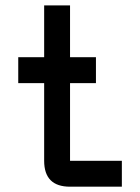

<svg xmlns="http://www.w3.org/2000/svg" viewBox="-20 -704 528 724"><path d="M244.1 0Q146.5 0 146.5 -97.7V-390.6H48.8V-488.3H146.5V-683.6H244.1V-488.3H341.8V-390.6H244.1V-97.7H439.5V0Z"/></svg>

Font: BabelStone Runic
Style: Regular
Weight: 400
Designer: Andrew West
Foundry: BabelStone
Version: Version 7.004 November 9, 2023